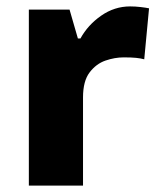

<svg xmlns="http://www.w3.org/2000/svg" viewBox="-20 -579 497 599"><path d="M386 -559Q402 -559 419 -557Q436 -555 445 -553L430 -394Q419 -397 404.5 -398.5Q390 -400 366 -400Q338 -400 309 -390Q280 -380 259.5 -353Q239 -326 239 -275V0H70V-549H197L223 -459H231Q254 -501 295.5 -530Q337 -559 386 -559Z"/></svg>

Font: Noto Sans Meetei Mayek ExtraBold
Style: Regular
Weight: 800
Designer: Monotype Design Team and Neelakash Kshetrimayum
Foundry: Monotype Imaging Inc.
Version: Version 2.002; ttfautohint (v1.8.4.7-5d5b)